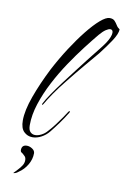

<svg xmlns="http://www.w3.org/2000/svg" viewBox="-93 -685 624 951"><g transform="rotate(10 219.0 -209.5)"><path d="M105 18Q80 18 62 0.5Q44 -17 44 -56Q44 -106 70 -178Q96 -250 136 -329Q167 -388 202 -442Q237 -496 271 -538.5Q305 -581 333.5 -605.5Q362 -630 380 -630Q397 -630 405.5 -621Q414 -612 420.5 -601Q427 -590 438 -583Q437 -560 414 -525Q391 -490 359 -449Q338 -424 299.5 -378.5Q261 -333 223 -285Q192 -247 168 -212Q144 -177 131 -154Q127 -147 125 -149Q123 -151 125 -155Q135 -175 156.5 -206.5Q178 -238 205 -274Q232 -310 258 -343.5Q284 -377 303 -402Q322 -427 329 -435Q344 -454 358 -471.5Q372 -489 383 -505Q395 -523 400.5 -537Q406 -551 406 -560Q406 -576 393 -576Q384 -576 370.5 -567Q357 -558 340 -538Q315 -508 281.5 -464.5Q248 -421 213 -369Q178 -317 148.5 -260.5Q119 -204 100.5 -147.5Q82 -91 82 -39Q82 -15 92 -5Q102 5 116 5Q131 5 147.5 -3.5Q164 -12 175 -25Q192 -43 208.5 -65Q225 -87 238.5 -106.5Q252 -126 258 -136Q261 -141 264 -141Q269 -141 264 -133Q248 -106 226.5 -76.5Q205 -47 188 -26Q172 -6 149.5 6Q127 18 105 18ZM86 64Q100 64 113.5 73Q127 82 127 95Q127 125 110.5 153Q94 181 68 198Q55 209 43 209Q43 210 42.5 210Q42 210 42 211Q42 209 44 207.5Q46 206 48 203Q51 200 55.5 195.5Q60 191 64 186Q73 177 81.5 164Q90 151 90 137Q90 124 84 117.5Q78 111 73 107Q70 105 67.5 103Q65 101 63 100Q60 95 60 91Q60 64 86 64Z"/></g></svg>

Font: The Nautigal
Style: Regular
Weight: 400
Designer: Robert E. Leuschke
Foundry: Robert E. Leuschke
Version: Version 1.100; ttfautohint (v1.8.3)